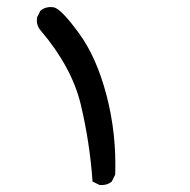

<svg xmlns="http://www.w3.org/2000/svg" viewBox="-20 -356 540 546"><path d="M262.7 169.9 243.2 160.2Q235.4 49.8 210 -57.6Q184.6 -165 94.7 -270.5Q83 -284.2 85 -305.7L94.7 -325.2Q110.4 -338.9 133.8 -335Q155.3 -329.1 205.1 -260.7Q254.9 -192.4 283.2 -84Q311.5 24.4 307.6 140.6L297.9 160.2Q284.2 171.9 262.7 169.9Z"/></svg>

Font: JasonHandwriting2
Style: Regular
Weight: 400
Version: Version 1.05.10